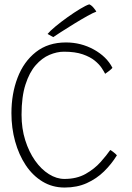

<svg xmlns="http://www.w3.org/2000/svg" viewBox="-20 -858 608 882"><path d="M517 -144.5Q492 -104 457.8 -70.5Q423.5 -37 378.8 -16.8Q334 3.5 277 3.5Q220.5 3.5 175.2 -24Q130 -51.5 98.2 -99.2Q66.5 -147 49.5 -208.5Q32.5 -270 32.5 -338Q32.5 -427.5 60.8 -501.2Q89 -575 145 -619Q201 -663 283 -663Q352 -663 411 -630.5Q470 -598 496.5 -546.5Q493 -541.5 481.2 -532.2Q469.5 -523 463 -519Q458 -529 447 -545.8Q436 -562.5 415.2 -579.5Q394.5 -596.5 360 -608.5Q325.5 -620.5 273.5 -620.5Q241.5 -620.5 207.2 -606Q173 -591.5 144 -558.5Q115 -525.5 97 -469.5Q79 -413.5 79 -331Q79 -267.5 96 -213.8Q113 -160 141.2 -120Q169.5 -80 204.8 -58Q240 -36 276 -36Q332.5 -36 373.5 -59.2Q414.5 -82.5 442.2 -113.8Q470 -145 486.5 -169Q491.5 -167 502.8 -157.8Q514 -148.5 517 -144.5ZM390 -838Q399.5 -834.5 409.5 -822.8Q419.5 -811 422.5 -804.5Q410 -800.5 381.2 -784.5Q352.5 -768.5 319.5 -748.2Q286.5 -728 260 -710.8Q233.5 -693.5 224.5 -687.5L198.5 -702Q209 -715 234.2 -736Q259.5 -757 290 -778.8Q320.5 -800.5 347.8 -817Q375 -833.5 390 -838Z"/></svg>

Font: Grandstander Thin
Style: Regular
Weight: 100
Designer: Tyler Finck
Foundry: Etcetera Type Co
Version: Version 1.200; ttfautohint (v1.8.3)